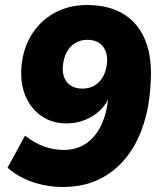

<svg xmlns="http://www.w3.org/2000/svg" viewBox="-20 -736 640 767"><path d="M231 11Q191 11 151 2.5Q111 -6 75.5 -23Q40 -40 10 -66L80 -194Q117 -165 155.5 -151Q194 -137 235 -137Q270 -137 299.5 -149.5Q329 -162 352 -187Q375 -212 390 -248.5Q405 -285 411 -332L415 -362H422Q409 -324 382 -297.5Q355 -271 320 -257Q285 -243 246 -243Q189 -243 147 -271.5Q105 -300 83.5 -348.5Q62 -397 65 -458Q69 -535 103.5 -593Q138 -651 196 -683.5Q254 -716 328 -716Q416 -716 475 -679Q534 -642 561 -573.5Q588 -505 582 -410Q578 -314 552.5 -236.5Q527 -159 482 -104Q437 -49 374.5 -19Q312 11 231 11ZM309 -382Q338 -382 359.5 -395.5Q381 -409 393.5 -433.5Q406 -458 408 -490Q409 -516 400 -536Q391 -556 373 -566.5Q355 -577 329 -577Q301 -577 279.5 -563.5Q258 -550 245.5 -525.5Q233 -501 231 -469Q229 -443 238 -423Q247 -403 265.5 -392.5Q284 -382 309 -382Z"/></svg>

Font: Nunito Sans 10pt Black
Style: Italic
Weight: 900
Italic angle: -9°
Designer: Vernon Adams
Foundry: Vernon Adams
Version: Version 3.101;gftools[0.9.27]